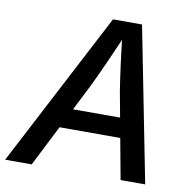

<svg xmlns="http://www.w3.org/2000/svg" viewBox="-102 -809 891 890"><g transform="rotate(10 343.5 -364.0)"><path d="M-20.5 0 358.9 -727.5H495.6L638.7 0H522.9L448.2 -404.8Q440.9 -449.7 431.6 -518.8Q422.4 -587.9 412.1 -681.6H434.6Q395.5 -591.3 364.5 -522.7Q333.5 -454.1 309.6 -404.8L104.5 0ZM151.4 -191.9 167 -284.7H544.9L529.8 -191.9Z"/></g></svg>

Font: Inter Medium
Style: Italic
Weight: 500
Italic angle: -9.3988°
Designer: Rasmus Andersson
Foundry: rsms
Version: Version 4.001;git-66647c0bb